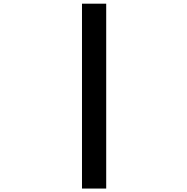

<svg xmlns="http://www.w3.org/2000/svg" viewBox="-20 -831 1040 1069"><path d="M436.5 218.8V-810.5H571.3V218.8Z"/></svg>

Font: GenEi Gothic M Regular
Style: Bold
Weight: 700
Designer: o_tamon (Modified); [Source Han Sans]
Ryoko NISHIZUKA  (kana & ideographs); Paul D. Hunt (Latin, Greek & Cyrillic); Wenl
Version: Version 1.1a;Original Version 1.004